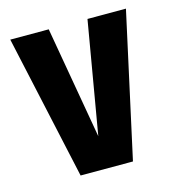

<svg xmlns="http://www.w3.org/2000/svg" viewBox="-81 -558 574 627"><g transform="rotate(-15 206.5 -244.0)"><path d="M205 -109 139 -488H9L116 0H293L400 -488H270Z"/></g></svg>

Font: sklik
Style: Regular
Weight: 400
Designer: Joe Prince
Foundry: Joe Prince
Version: Version 1.001